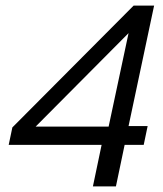

<svg xmlns="http://www.w3.org/2000/svg" viewBox="-20 -664 581 684"><path d="M311 0 342 -148H11L24 -210L456 -644H529L438 -215H506L492 -148H424L393 0ZM107 -213H367L438 -546Z"/></svg>

Font: Kanit Light
Style: Italic
Weight: 300
Italic angle: -12°
Designer: Katatrad Team
Foundry: CadsonDemak
Version: Version 2.000; ttfautohint (v1.8.3)